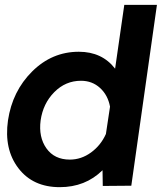

<svg xmlns="http://www.w3.org/2000/svg" viewBox="-20 -769 669 794"><path d="M629 -749 523 -1 405 0 404 -65Q333 5 227 5Q116 5 56 -73.5Q-4 -152 13 -271Q31 -392 113 -473.5Q195 -555 306 -555Q402 -555 456 -485L494 -749ZM269 -109Q316 -109 356.5 -138.5Q397 -168 418 -215L435 -328Q426 -376 393.5 -405.5Q361 -435 315 -435Q251 -435 204.5 -388Q158 -341 148 -271Q139 -202 172 -155.5Q205 -109 269 -109Z"/></svg>

Font: Oakes Grotesk
Style: Bold Italic
Weight: 600
Italic angle: -8°
Designer: Samuel Oakes
Foundry: Samuel Oakes
Version: Version 1.000;PS 001.000;hotconv 1.0.88;makeotf.lib2.5.64775